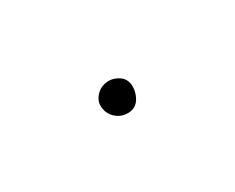

<svg xmlns="http://www.w3.org/2000/svg" viewBox="-27 -464 154 126"><g transform="rotate(30 50.0 -400.5)"><path d="M38 -400Q38 -397 39.5 -394Q41 -391 44 -389.5Q47 -388 50 -388Q53 -388 56 -389.5Q59 -391 61 -394Q63 -397 63 -400Q63 -403 61 -406Q59 -409 56 -411Q53 -413 50 -413Q47 -413 44 -411Q41 -409 39.5 -406Q38 -403 38 -400Z"/></g></svg>

Font: Linefont Thin
Style: Regular
Weight: 100
Monospace: yes
Version: Version 3.002;gftools[0.9.33]